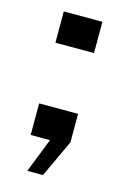

<svg xmlns="http://www.w3.org/2000/svg" viewBox="-87 -448 402 605"><g transform="rotate(15 113.5 -145.5)"><path d="M45 0V-103H172V-10L115 112H64L108 0ZM45 -301V-403H171V-301Z"/></g></svg>

Font: Big Shoulders Display SemiBold
Style: Regular
Weight: 600
Designer: Patric King
Foundry: XO Type Co
Version: Version 1.000; ttfautohint (v1.8.2)